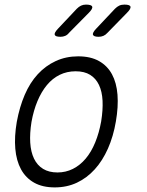

<svg xmlns="http://www.w3.org/2000/svg" viewBox="-20 -805 640 835"><path d="M218 10Q165 10 128.5 -10.5Q92 -31 71.5 -68.5Q51 -106 46.5 -158.5Q42 -211 53 -275Q65 -340 87.5 -392.5Q110 -445 144 -482Q178 -519 222.5 -539.5Q267 -560 320 -560Q374 -560 410.5 -539.5Q447 -519 467 -482Q487 -445 491 -393Q495 -341 484 -277Q473 -212 449.5 -159Q426 -106 392 -68.5Q358 -31 314.5 -10.5Q271 10 218 10ZM230 -55Q266 -55 297 -70.5Q328 -86 352.5 -115Q377 -144 394 -185.5Q411 -227 420 -277Q428 -327 426 -367Q424 -407 410.5 -435.5Q397 -464 372 -479.5Q347 -495 309 -495Q271 -495 239.5 -479.5Q208 -464 184 -435Q160 -406 143 -365.5Q126 -325 117 -275Q109 -225 111.5 -184.5Q114 -144 128 -115Q142 -86 167.5 -70.5Q193 -55 230 -55ZM409 -645Q388 -645 384.5 -653.5Q381 -662 398 -680L480 -767Q489 -776 498.5 -780.5Q508 -785 521 -785Q545 -785 547.5 -776Q550 -767 532 -749L447 -662Q439 -653 429.5 -649Q420 -645 409 -645ZM243 -645Q221 -645 218 -653.5Q215 -662 232 -680L314 -767Q323 -776 332.5 -780.5Q342 -785 354 -785Q378 -785 381 -776Q384 -767 366 -749L280 -662Q273 -653 263.5 -649Q254 -645 243 -645Z"/></svg>

Font: Maple Mono ExtraLight
Style: Italic
Weight: 275
Italic angle: -10°
Monospace: yes
Designer: subframe7536
Version: Version 7.000